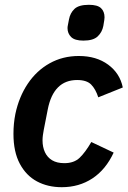

<svg xmlns="http://www.w3.org/2000/svg" viewBox="-20 -767 532 799"><path d="M237 12Q179 12 134 -12Q89 -36 62.5 -85.5Q36 -135 36 -210Q36 -232 38 -252.5Q40 -273 44 -293Q59 -364 95.5 -418.5Q132 -473 186.5 -503.5Q241 -534 308 -534Q381 -534 430 -498Q479 -462 491 -403L389 -362Q378 -396 359.5 -415Q341 -434 301 -434Q252 -434 221.5 -403.5Q191 -373 179 -313L162 -226Q160 -216 158.5 -204.5Q157 -193 157 -183Q157 -155 167 -133.5Q177 -112 197 -100Q217 -88 248 -88Q288 -88 311.5 -110.5Q335 -133 360 -176L453 -132Q420 -61 364.5 -24.5Q309 12 237 12ZM327 -598Q291 -598 276 -613Q261 -628 261 -650Q261 -656 262.5 -662.5Q264 -669 267 -686Q272 -713 290 -730Q308 -747 350 -747Q386 -747 400.5 -733Q415 -719 415 -695Q415 -690 414 -683.5Q413 -677 410 -659Q405 -633 386.5 -615.5Q368 -598 327 -598Z"/></svg>

Font: IBM Plex Sans SemiBold
Style: Italic
Weight: 600
Italic angle: -11.31°
Designer: Mike Abbink, Paul van der Laan, Pieter van Rosmalen
Foundry: Bold Monday
Version: Version 3.201